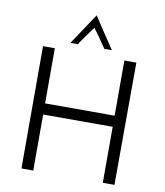

<svg xmlns="http://www.w3.org/2000/svg" viewBox="-99 -1023 947 1104"><g transform="rotate(10 374.0 -471.0)"><path d="M171 0V-327H577V0H645C645 -140 647 -575 647 -714H577V-392H171V-714H102V0ZM254 -760H297C317 -791 354 -840 375 -870C397 -840 431 -791 452 -760H496C455 -820 415 -882 375 -942Z"/></g></svg>

Font: Josefin Sans
Style: Regular
Weight: 400
Designer: Santiago Orozco
Foundry: Typemade
Version: 1.000